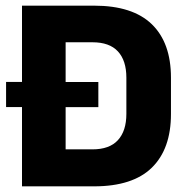

<svg xmlns="http://www.w3.org/2000/svg" viewBox="-20 -659 662 679"><path d="M327.8 -280.1 1.5 -280.4V-369.3L327.8 -369ZM312.6 0H167.4V-130.8H307Q367.2 -130.8 397 -163.4Q426.9 -195.9 426.9 -256.4V-384.3Q426.9 -444.9 397 -477.2Q367.2 -509.5 307 -509.5H167.2V-639H312.6Q449 -639 516.8 -573.4Q584.6 -507.7 584.6 -384.4V-255.9Q584.6 -132.3 517 -66.1Q449.4 0 312.6 0ZM212.1 0H57.8V-639H212.1Z"/></svg>

Font: Anek Kannada Medium
Style: Regular
Weight: 500
Designer: Vaishnavi Murthy, Maithili Shingre (Kannada) & Yesha Goshar (Latin)
Foundry: Ek Type
Version: Version 1.003